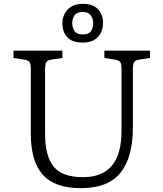

<svg xmlns="http://www.w3.org/2000/svg" viewBox="-20 -963 847 997"><path d="M400 14Q264 14 202 -56Q140 -126 140 -267V-606Q140 -631 133.5 -640.5Q127 -650 107 -653L50 -662V-700H304V-662L244 -653Q226 -650 220 -639.5Q214 -629 214 -602V-271Q214 -152 259 -97.5Q304 -43 411 -43Q611 -43 611 -282V-606Q611 -631 604.5 -640.5Q598 -650 578 -653L522 -662V-700H759V-662L701 -653Q682 -650 676 -640Q670 -630 670 -602V-300Q670 -147 606 -66.5Q542 14 400 14ZM410 -742Q355 -742 329.5 -769.5Q304 -797 304 -843Q304 -883 331 -913Q358 -943 412 -943Q462 -943 488.5 -915.5Q515 -888 515 -845Q515 -799 488 -770.5Q461 -742 410 -742ZM411 -784Q441 -784 452.5 -801.5Q464 -819 464 -843Q464 -866 451 -883.5Q438 -901 409 -901Q379 -901 367 -883Q355 -865 355 -843Q355 -820 367 -802Q379 -784 411 -784Z"/></svg>

Font: Literata 12pt Light
Style: Regular
Weight: 300
Designer: Latin by Veronika Burian and Jose Scaglione. Greek by Irene Vlachou. Cyrillic by Vera Evstafieva.
Foundry: TypeTogether
Version: Version 3.002